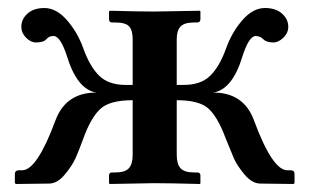

<svg xmlns="http://www.w3.org/2000/svg" viewBox="-20 -458 771 479"><path d="M420.9 -208V-71.8Q420.9 -48.8 430.4 -38.3Q439.9 -27.8 463.9 -27.8H472.2Q480 -27.8 480 -20V-1L479 1Q402.8 -1 363.8 -1L253.9 1L252 -1V-20Q252 -27.8 259.8 -27.8H268.1Q292 -27.8 301.5 -38.3Q311 -48.8 311 -71.8V-208Q253.9 -208 230.5 -186.5Q207 -165 188 -112.8Q176.8 -82 168.5 -63.5Q160.2 -44.9 141.6 -22.5Q123 0 102.1 0L20 1L17.1 -1V-23.9Q17.1 -32.7 26.9 -33.2H35.2Q72.3 -33.2 118.2 -157.2Q144 -227.1 220.2 -227.1Q172.4 -234.9 147 -317.9Q130.9 -367.7 113.8 -368.2Q102.5 -368.2 96.2 -360.8Q89.4 -352.1 69.8 -352.1Q56.6 -352.1 44.9 -364Q33.2 -376 33.2 -391.1Q33.2 -410.2 48.6 -424.1Q64 -438 90.8 -438Q120.6 -438 147.2 -407.5Q173.8 -377 188 -336.9Q204.1 -292 227.5 -269Q251 -246.1 293.9 -246.1H311V-359.9Q311 -382.8 302 -392.3Q293 -401.9 268.1 -401.9H259.8Q252 -401.9 252 -410.2V-429.2L253.9 -431.2Q329.1 -429.2 363.8 -429.2L479 -431.2L480 -429.2V-410.2Q480 -402.3 472.2 -401.9H463.9Q439.9 -401.9 430.4 -391.8Q420.9 -381.8 420.9 -359.9V-246.1H438Q481 -246.1 504.4 -269Q527.8 -292 543.9 -336.9Q558.1 -377 584.5 -407.5Q610.8 -438 641.1 -438Q668 -438 683.6 -424.1Q699.2 -410.2 699.2 -391.1Q699.2 -376 687 -364Q674.8 -352.1 662.1 -352.1Q644 -352.1 636.2 -360.8Q629.4 -367.7 618.2 -368.2Q601.1 -368.2 585 -317.9Q560.1 -234.9 512.2 -227.1Q588.4 -227.1 613.8 -157.2Q659.7 -33.2 696.8 -33.2H705.1Q714.8 -33.2 714.8 -23.9V-1L711.9 1L629.9 0Q608.9 0 589.8 -22.9Q570.8 -45.9 563.5 -63Q556.2 -80.1 543 -112.8Q523.9 -164.6 501 -186.3Q478 -208 420.9 -208Z"/></svg>

Font: Linux Libertine
Style: Semibold
Weight: 600
Designer: Philipp H. Poll
Foundry: Philipp H. Poll
Version: Version 5.1.2 ; ttfautohint (v0.9)